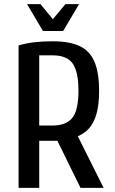

<svg xmlns="http://www.w3.org/2000/svg" viewBox="-20 -910 555 930"><path d="M70 0V-690Q108 -701 147 -705.5Q186 -710 235 -710Q316 -710 365.5 -687Q415 -664 437.5 -611Q460 -558 460 -470Q460 -403 447.5 -359Q435 -315 412.5 -289.5Q390 -264 357 -250L482 0H370L258 -228H170V0ZM170 -302H235Q299 -302 329.5 -338Q360 -374 360 -470Q360 -536 346.5 -573.5Q333 -611 305.5 -626.5Q278 -642 235 -642H170ZM188 -760 111 -890H176L236 -817L297 -890H363L286 -760Z"/></svg>

Font: Cuprum Medium
Style: Regular
Weight: 500
Designer: Jovanny Lemonad
Foundry: Jovanny Lemonad
Version: Version 3.000